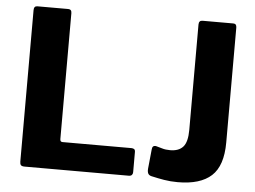

<svg xmlns="http://www.w3.org/2000/svg" viewBox="-52 -809 1179 886"><g transform="rotate(5 537.0 -366.0)"><path d="M70 -723Q70 -742 86 -742H229Q245 -742 245 -724V-141Q245 -128 256 -128H575Q593 -128 593 -113V-18Q593 -10 588.5 -5Q584 0 574 0H92Q79 0 74.5 -5Q70 -10 70 -21V-723ZM1009 -192Q1009 -84 957.5 -37Q906 10 802 10Q768 10 738.5 5Q709 0 683 -6Q670 -8 664.5 -15.5Q659 -23 660 -39L669 -129Q670 -150 688 -147Q701 -144 716.5 -139Q732 -134 754 -134Q794 -134 814 -156.5Q834 -179 834 -235V-723Q834 -742 851 -742H994Q1009 -742 1009 -724V-192Z"/></g></svg>

Font: Libre Franklin Thin
Style: Bold
Weight: 700
Version: Version 3.000